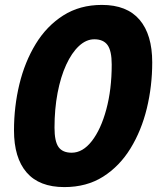

<svg xmlns="http://www.w3.org/2000/svg" viewBox="-20 -746 640 782"><path d="M242 16Q140 16 88.5 -43.5Q37 -103 37 -215Q37 -312 59 -403Q81 -494 125.5 -567Q170 -640 237.5 -683Q305 -726 395 -726Q497 -726 548.5 -665.5Q600 -605 600 -492Q600 -395 578 -304.5Q556 -214 511.5 -141.5Q467 -69 400 -26.5Q333 16 242 16ZM272 -124Q317 -124 354 -171.5Q391 -219 413 -300.5Q435 -382 435 -483Q435 -539 418 -562.5Q401 -586 364 -586Q331 -586 301.5 -558.5Q272 -531 249.5 -482Q227 -433 214.5 -367.5Q202 -302 202 -226Q202 -170 218.5 -147Q235 -124 272 -124Z"/></svg>

Font: Geist Mono ExtraBold
Style: Italic
Weight: 800
Italic angle: -12°
Monospace: yes
Designer: Basement.studio, Andrés Briganti, Mateo Zaragoza
Foundry: Basement.studio, Vercel, Andrés Briganti, Guido Ferreyra, Mateo Zaragoza
Version: Version 1.500; ttfautohint (v1.8.4.7-5d5b)